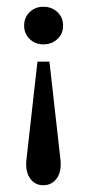

<svg xmlns="http://www.w3.org/2000/svg" viewBox="-20 -365 255 563"><path d="M89.8 -184.1H125L157.2 102.5Q161.1 137.7 146.5 158Q131.8 178.2 106.9 178.2Q82.5 178.2 68.1 158Q53.7 137.7 57.6 102.5ZM106.9 -345.2Q131.8 -345.2 148.4 -329.6Q165 -314 165 -289.6Q165 -266.1 148.4 -250.5Q131.8 -234.9 106.9 -234.9Q83.5 -234.9 67.1 -250.5Q50.8 -266.1 50.8 -289.6Q50.8 -314 67.1 -329.6Q83.5 -345.2 106.9 -345.2Z"/></svg>

Font: Lateef
Style: Regular
Weight: 400
Designer: SIL International
Foundry: SIL International
Version: Version 4.200